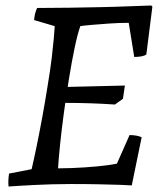

<svg xmlns="http://www.w3.org/2000/svg" viewBox="-20 -669 584 698"><path d="M11 9Q10 -3 10.5 -14.5Q11 -26 13 -38L95 -54Q103 -88 113 -136.5Q123 -185 133.5 -242Q144 -299 153 -356Q163 -416 168 -458Q173 -500 175.5 -528.5Q178 -557 179 -574L104 -596Q105 -610 108 -621Q111 -632 115 -640Q177 -640 234.5 -641Q292 -642 345 -643Q398 -644 444.5 -646Q491 -648 530 -649L534 -645L512 -471Q505 -466 493.5 -464Q482 -462 468 -462L448 -586Q414 -586 377.5 -583.5Q341 -581 312.5 -578.5Q284 -576 272 -574Q262 -546 251.5 -496Q241 -446 231 -384.5Q221 -323 212.5 -260.5Q204 -198 198.5 -144.5Q193 -91 191 -57Q216 -57 240 -58Q264 -59 287.5 -60.5Q311 -62 332 -64Q353 -66 371.5 -68.5Q390 -71 405 -74L451 -178Q463 -178 475 -176Q487 -174 495 -170L459 5Q448 4 417 3Q386 2 340.5 1Q295 0 238 0Q203 0 169 1Q135 2 104.5 3.5Q74 5 50 6.5Q26 8 11 9ZM398 -289Q353 -292 309 -293.5Q265 -295 214 -295L224 -353L434 -358L427 -310Z"/></svg>

Font: Labrada
Style: Italic
Weight: 400
Italic angle: -7°
Designer: Mercedes Jáuregui
Foundry: Omnibus-Type Team
Version: Version 1.000